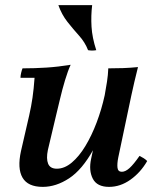

<svg xmlns="http://www.w3.org/2000/svg" viewBox="-20 -715 617 750"><path d="M147 15Q89 15 68 -21Q47 -57 62 -125L94 -264Q102 -299 107 -333.5Q112 -368 115 -411H60Q60 -419 62.5 -430Q65 -441 68 -448Q115 -448 161.5 -451Q208 -454 256 -462Q245 -438 234 -401.5Q223 -365 214.5 -328.5Q206 -292 199 -264L167 -129Q160 -95 168 -75.5Q176 -56 202 -56Q232 -56 260.5 -80Q289 -104 313.5 -144.5Q338 -185 357.5 -236.5Q377 -288 389 -343H417Q388 -209 344.5 -130.5Q301 -52 250 -18.5Q199 15 147 15ZM406 15Q359 15 342.5 -17Q326 -49 336 -95L389 -343Q394 -370 398 -396Q402 -422 403 -448Q433 -448 461 -449Q489 -450 519 -453Q511 -422 505 -395.5Q499 -369 493 -342L442 -100Q437 -75 439 -59.5Q441 -44 456 -44Q470 -44 486 -58.5Q502 -73 525 -106Q533 -102 540.5 -97.5Q548 -93 555 -86Q529 -41 489.5 -13Q450 15 406 15ZM208 -695H340Q335 -654 337.5 -611Q340 -568 356 -519Q340 -516 324 -519Q312 -550 289 -575.5Q266 -601 243.5 -629.5Q221 -658 208 -695Z"/></svg>

Font: Poltawski Nowy Medium
Style: Italic
Weight: 500
Italic angle: -12°
Version: Version 1.001;gftools[0.9.25]